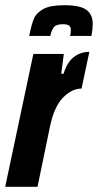

<svg xmlns="http://www.w3.org/2000/svg" viewBox="-41 -717 376 737"><path d="M87 -510H204L194 -434H203Q217 -479 243 -498.5Q269 -518 302 -518L272 -377Q235 -377 201 -342.5Q167 -308 151 -232L103 0H-21ZM315 -625Q315 -607 310 -579H228Q231 -591 231 -602Q231 -613 224.5 -618.5Q218 -624 200 -624Q175 -624 166 -613Q157 -602 152 -579H71Q80 -624 89.5 -646Q99 -668 125.5 -682.5Q152 -697 205 -697Q267 -697 291 -679Q315 -661 315 -625Z"/></svg>

Font: Saira Ultra Condensed Black
Style: Italic
Weight: 900
Width: 1
Italic angle: -12°
Designer: Hector Gatti with collaboration of the Omnibus-Type team
Foundry: Omnibus-Type
Version: Version 1.001; ttfautohint (v1.8)